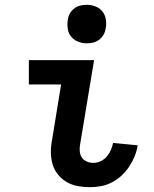

<svg xmlns="http://www.w3.org/2000/svg" viewBox="-20 -770 640 798"><path d="M354 8Q328 8 303.5 3.5Q279 -1 258 -13Q237 -25 221.5 -44Q206 -63 199 -86Q192 -109 191.5 -135Q191 -161 196 -186L234 -419H100V-520H371L313 -170Q310 -155 311.5 -140.5Q313 -126 320.5 -115Q328 -104 341 -98.5Q354 -93 368 -93Q384 -93 398.5 -100Q413 -107 423.5 -119Q434 -131 440.5 -146Q447 -161 450 -176L552 -166Q549 -144 540 -121.5Q531 -99 517.5 -78.5Q504 -58 486 -41Q468 -24 446 -12.5Q424 -1 400.5 3.5Q377 8 354 8ZM340 -590Q321 -590 304 -597Q287 -604 275.5 -618Q264 -632 261.5 -651Q259 -670 262 -689Q264 -703 271 -715Q278 -727 289.5 -735.5Q301 -744 314 -747Q327 -750 341 -750Q360 -750 377.5 -743Q395 -736 406 -722Q417 -708 420 -689Q423 -670 419 -651Q417 -637 410 -625Q403 -613 391.5 -604.5Q380 -596 367 -593Q354 -590 340 -590Z"/></svg>

Font: Iosevka Extended
Style: Bold Italic
Weight: 700
Width: 7
Italic angle: -9°
Monospace: yes
Designer: Belleve Invis
Foundry: Belleve Invis
Version: Version 32.5.0; ttfautohint (v1.8.4)